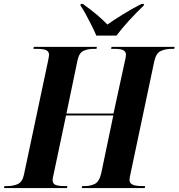

<svg xmlns="http://www.w3.org/2000/svg" viewBox="-51 -951 903 971"><path d="M-31 0 -28 -10H-14Q15 -10 38.5 -20Q62 -30 70 -67L191 -638Q197 -666 197 -674Q197 -689 184 -696.5Q171 -704 132 -704H118L120 -714H439L437 -704H423Q394 -704 371.5 -694Q349 -684 341 -646L285 -377H523L580 -639Q583 -652 584.5 -660.5Q586 -669 586 -674Q586 -689 573.5 -696.5Q561 -704 526 -704H511L513 -714H832L830 -704H817Q786 -704 762 -693Q738 -682 729 -640L610 -77Q607 -63 605.5 -54.5Q604 -46 604 -41Q604 -26 618 -18Q632 -10 670 -10H683L681 0H362L365 -10H379Q406 -10 428.5 -21Q451 -32 461 -75L522 -367H283L220 -69Q218 -61 216.5 -53.5Q215 -46 215 -41Q215 -23 228.5 -16.5Q242 -10 276 -10H290L287 0ZM436 -771Q427 -793 412.5 -822Q398 -851 383 -878.5Q368 -906 356 -923L357 -931H368Q409 -902 439.5 -876Q470 -850 492 -827Q522 -848 568.5 -877Q615 -906 664 -931H677L676 -923Q638 -887 601.5 -847Q565 -807 538 -771Z"/></svg>

Font: Noto Serif Display SemiCondensed
Style: Bold Italic
Weight: 700
Width: 4
Italic angle: -12°
Designer: Monotype Design Team
Foundry: Monotype Imaging Inc.
Version: Version 2.009